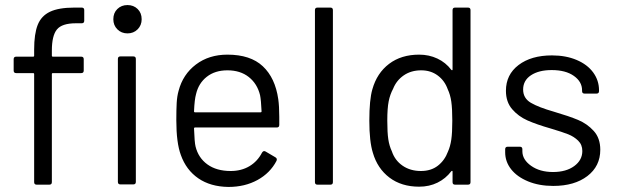

<svg xmlns="http://www.w3.org/2000/svg" viewBox="-20 -730 2442 759"><path d="M185 -530V-510Q185 -506 189 -506H301Q311 -506 311 -496V-451Q311 -441 301 -441H189Q185 -441 185 -437V-10Q185 0 175 0H125Q115 0 115 -10V-437Q115 -441 111 -441H44Q34 -441 34 -451V-496Q34 -506 44 -506H111Q115 -506 115 -510V-534Q115 -596 129 -631.5Q143 -667 177.5 -683.5Q212 -700 274 -700H303Q313 -700 313 -690V-648Q313 -638 303 -638H280Q225 -638 205 -613.5Q185 -589 185 -530ZM428 -654Q428 -679 444 -694.5Q460 -710 484 -710Q508 -710 524 -694.5Q540 -679 540 -654Q540 -630 524 -614Q508 -598 484 -598Q460 -598 444 -614Q428 -630 428 -654ZM446 -11V-497Q446 -507 456 -507H507Q517 -507 517 -497V-11Q517 -1 507 -1H456Q446 -1 446 -11Z M1084 -268V-236Q1084 -226 1074 -226H751Q747 -226 747 -222Q749 -167 753 -151Q764 -106 800 -80Q836 -54 892 -54Q934 -54 966 -73Q998 -92 1016 -127Q1022 -136 1030 -131L1069 -108Q1077 -103 1073 -94Q1048 -46 998 -18.5Q948 9 883 9Q812 8 764 -25Q716 -58 695 -117Q677 -165 677 -255Q677 -297 678.5 -323.5Q680 -350 686 -371Q703 -436 754.5 -475Q806 -514 879 -514Q970 -514 1019 -468Q1068 -422 1080 -338Q1084 -310 1084 -268ZM755 -358Q749 -337 747 -290Q747 -286 751 -286H1010Q1014 -286 1014 -290Q1012 -335 1008 -354Q997 -399 963.5 -425.5Q930 -452 879 -452Q830 -452 797.5 -426.5Q765 -401 755 -358Z M1225 -10V-690Q1225 -700 1235 -700H1286Q1296 -700 1296 -690V-10Q1296 0 1286 0H1235Q1225 0 1225 -10Z M1779 -700H1830Q1840 -700 1840 -690V-10Q1840 0 1830 0H1779Q1769 0 1769 -10V-52Q1769 -54 1767.5 -54.5Q1766 -55 1764 -53Q1742 -24 1709.5 -8Q1677 8 1637 8Q1567 8 1519.5 -28Q1472 -64 1454 -126Q1440 -171 1440 -253Q1440 -336 1452 -377Q1470 -441 1518 -477.5Q1566 -514 1637 -514Q1676 -514 1709 -498.5Q1742 -483 1764 -454Q1766 -452 1767.5 -452.5Q1769 -453 1769 -455V-690Q1769 -700 1779 -700ZM1768 -253Q1768 -301 1764 -328.5Q1760 -356 1750 -377Q1738 -411 1710.5 -431.5Q1683 -452 1645 -452Q1605 -452 1576 -432Q1547 -412 1534 -379Q1522 -357 1516.5 -329.5Q1511 -302 1511 -253Q1511 -206 1515 -179.5Q1519 -153 1529 -132Q1541 -96 1571.5 -75Q1602 -54 1644 -54Q1684 -54 1711 -75Q1738 -96 1751 -131Q1760 -151 1764 -178Q1768 -205 1768 -253Z M1977 -128V-140Q1977 -150 1987 -150H2035Q2045 -150 2045 -140V-132Q2045 -99 2079.5 -74.5Q2114 -50 2166 -50Q2218 -50 2250 -73.5Q2282 -97 2282 -133Q2282 -158 2265.5 -174Q2249 -190 2226.5 -199Q2204 -208 2157 -222Q2101 -238 2065 -254Q2029 -270 2004.5 -298.5Q1980 -327 1980 -371Q1980 -435 2030 -473Q2080 -511 2162 -511Q2217 -511 2259.5 -493Q2302 -475 2325 -443.5Q2348 -412 2348 -373V-370Q2348 -360 2338 -360H2291Q2281 -360 2281 -370V-373Q2281 -407 2248.5 -430Q2216 -453 2161 -453Q2110 -453 2079 -432.5Q2048 -412 2048 -376Q2048 -342 2078 -324Q2108 -306 2171 -288Q2229 -271 2265 -256Q2301 -241 2327 -212.5Q2353 -184 2353 -138Q2353 -73 2302 -34Q2251 5 2167 5Q2111 5 2067.5 -13Q2024 -31 2000.5 -61Q1977 -91 1977 -128Z"/></svg>

Font: Barlow
Style: Regular
Weight: 400
Designer: Jeremy Tribby
Foundry: Tribby Type
Version: Version 1.408;December 10, 2018;FontCreator 11.5.0.2430 64-b